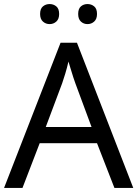

<svg xmlns="http://www.w3.org/2000/svg" viewBox="-20 -928 679 948"><path d="M545 0 459 -221H176L91 0H0L279 -717H360L638 0ZM352 -517Q349 -525 342 -546Q335 -567 328.5 -589.5Q322 -612 318 -624Q311 -593 302 -563.5Q293 -534 287 -517L206 -301H432ZM178 -859Q178 -885 192 -896.5Q206 -908 225 -908Q244 -908 258 -896.5Q272 -885 272 -859Q272 -834 258 -821.5Q244 -809 225 -809Q206 -809 192 -821.5Q178 -834 178 -859ZM366 -859Q366 -885 379.5 -896.5Q393 -908 412 -908Q431 -908 445 -896.5Q459 -885 459 -859Q459 -834 445 -821.5Q431 -809 412 -809Q393 -809 379.5 -821.5Q366 -834 366 -859Z"/></svg>

Font: Noto Sans Old South Arabian
Style: Regular
Weight: 400
Designer: Monotype Design Team
Foundry: Monotype Imaging Inc.
Version: Version 2.001; ttfautohint (v1.8.4.7-5d5b)